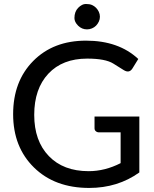

<svg xmlns="http://www.w3.org/2000/svg" viewBox="-20 -928 769 956"><path d="M413.1 -781.7Q387.7 -781.7 369.1 -800Q350.6 -818.4 350.6 -837.9Q350.6 -870.1 369.4 -889.2Q388.2 -908.2 407.2 -908.2Q426.3 -908.2 438 -903.1Q449.7 -897.9 458.3 -889.2Q466.8 -880.4 472.2 -868.9Q477.5 -857.4 477.5 -844.7Q477.5 -832 472.2 -820.6Q466.8 -809.1 458.3 -800.3Q449.7 -791.5 437.7 -786.6Q425.8 -781.7 413.1 -781.7ZM424.3 7.8Q252.9 7.8 149.2 -94Q45.4 -195.8 45.4 -359.4Q45.4 -523.4 145.5 -624.5Q245.6 -725.6 408.2 -725.6Q570.8 -725.6 668.5 -634.3L639.6 -587.4Q624 -562 596.7 -578.6Q584 -586.4 544.4 -611.3Q504.9 -636.2 414.1 -636.2Q291 -636.2 220.7 -561Q150.4 -485.8 150.4 -356Q150.4 -226.6 222.9 -151.1Q295.4 -75.7 421.4 -75.7Q502.4 -75.7 580.6 -115.7V-269H473.1Q463.4 -269 457 -274.7Q450.7 -280.3 450.7 -289.1V-347.7H673.8V-69.3Q565.9 7.8 424.3 7.8Z"/></svg>

Font: Lato-Medium
Style: Regular
Weight: 500
Designer: Lukasz Dziedzic
Foundry: tyPoland Lukasz Dziedzic
Version: Version 2.006; 2014-01-15